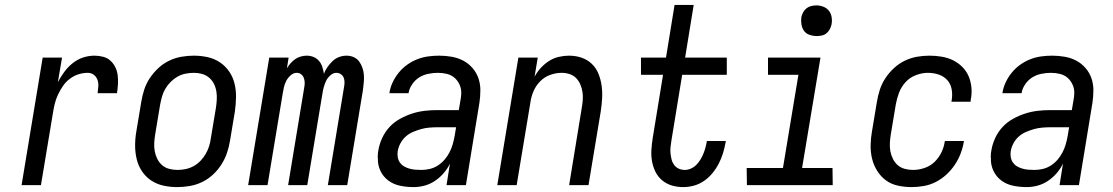

<svg xmlns="http://www.w3.org/2000/svg" viewBox="-20 -755 4540 783"><path d="M68 0 154 -520H233L216 -420Q227 -441 242 -461.5Q257 -482 276.5 -497.5Q296 -513 319 -520.5Q342 -528 365 -528Q383 -528 400.5 -523.5Q418 -519 430.5 -507.5Q443 -496 450.5 -480.5Q458 -465 460 -447.5Q462 -430 461 -411.5Q460 -393 457 -375H378Q380 -389 381 -403Q382 -417 377.5 -429.5Q373 -442 362.5 -450Q352 -458 338 -458Q319 -458 300 -452Q281 -446 264.5 -433.5Q248 -421 236.5 -404Q225 -387 216.5 -369Q208 -351 203.5 -332.5Q199 -314 196 -295L147 0Z M703 8Q674 8 646.5 2Q619 -4 596.5 -19Q574 -34 559 -56.5Q544 -79 537.5 -106Q531 -133 531 -161.5Q531 -190 536 -219L556 -339Q560 -364 568 -389Q576 -414 591 -436.5Q606 -459 626 -477.5Q646 -496 670 -507.5Q694 -519 719.5 -523.5Q745 -528 770 -528Q799 -528 826.5 -522Q854 -516 876.5 -501Q899 -486 914.5 -463.5Q930 -441 936.5 -414Q943 -387 942.5 -358.5Q942 -330 938 -301L918 -181Q914 -156 905.5 -131Q897 -106 882.5 -83.5Q868 -61 848 -42.5Q828 -24 804 -12.5Q780 -1 754 3.5Q728 8 703 8ZM704 -62Q720 -62 737 -65.5Q754 -69 769.5 -77.5Q785 -86 797.5 -99Q810 -112 819 -127.5Q828 -143 833 -159.5Q838 -176 840 -192L860 -312Q863 -330 864 -347.5Q865 -365 862.5 -381.5Q860 -398 852.5 -413Q845 -428 832.5 -438.5Q820 -449 804 -453.5Q788 -458 770 -458Q754 -458 736.5 -454.5Q719 -451 704 -442.5Q689 -434 676 -421Q663 -408 654 -392.5Q645 -377 640.5 -360.5Q636 -344 633 -328L613 -208Q610 -190 609 -172.5Q608 -155 611 -138.5Q614 -122 621.5 -107Q629 -92 641 -81.5Q653 -71 669.5 -66.5Q686 -62 704 -62Z M992 0 1078 -520H1157L1150 -476Q1156 -487 1165 -497Q1174 -507 1184 -514Q1194 -521 1206.5 -524.5Q1219 -528 1231 -528Q1246 -528 1259 -522.5Q1272 -517 1281 -506.5Q1290 -496 1294.5 -482Q1299 -468 1301 -454Q1306 -468 1315.5 -481.5Q1325 -495 1336.5 -506Q1348 -517 1363 -522.5Q1378 -528 1393 -528Q1409 -528 1422.5 -522Q1436 -516 1444.5 -504.5Q1453 -493 1458 -478.5Q1463 -464 1464 -449Q1465 -434 1463.5 -418.5Q1462 -403 1460 -387L1396 0H1317L1383 -400Q1385 -410 1385 -420Q1385 -430 1381.5 -438.5Q1378 -447 1370 -452.5Q1362 -458 1352 -458Q1339 -458 1327.5 -448Q1316 -438 1310 -425.5Q1304 -413 1300.5 -400Q1297 -387 1295 -374L1233 0H1155L1221 -400Q1223 -410 1222.5 -420Q1222 -430 1218.5 -438.5Q1215 -447 1207.5 -452.5Q1200 -458 1190 -458Q1177 -458 1165.5 -448Q1154 -438 1147.5 -425.5Q1141 -413 1138 -400Q1135 -387 1133 -374L1071 0Z M1667 8Q1639 8 1612 2.5Q1585 -3 1564 -18.5Q1543 -34 1531.5 -58Q1520 -82 1521 -110Q1520 -113 1520.5 -114Q1521 -115 1520.5 -116.5Q1520 -118 1520.5 -119.5Q1521 -121 1521 -122.5Q1521 -124 1521 -125.5Q1521 -127 1521 -129Q1521 -131 1521.5 -132.5Q1522 -134 1522 -135.5Q1522 -137 1522.5 -138.5Q1523 -140 1523 -142Q1527 -167 1538.5 -192Q1550 -217 1568.5 -237Q1587 -257 1611.5 -270.5Q1636 -284 1661 -292Q1686 -300 1711.5 -303Q1737 -306 1763 -306H1851L1858 -347Q1859 -353 1860 -360Q1861 -367 1861 -373Q1862 -392 1854.5 -409Q1847 -426 1834 -437.5Q1821 -449 1803 -453.5Q1785 -458 1766 -458Q1747 -458 1727 -454Q1707 -450 1690 -439.5Q1673 -429 1661 -411.5Q1649 -394 1646 -375H1568Q1571 -397 1581 -418.5Q1591 -440 1606 -458.5Q1621 -477 1640.5 -491Q1660 -505 1682 -513.5Q1704 -522 1726.5 -525Q1749 -528 1771 -528Q1797 -528 1822.5 -523.5Q1848 -519 1869.5 -507.5Q1891 -496 1907 -477.5Q1923 -459 1931 -436Q1939 -413 1939 -387Q1939 -361 1935 -335L1880 0H1801L1815 -88Q1805 -67 1789.5 -49Q1774 -31 1754 -17.5Q1734 -4 1711.5 2Q1689 8 1667 8ZM1699 -62Q1715 -62 1732.5 -66Q1750 -70 1765.5 -80Q1781 -90 1793 -104Q1805 -118 1813 -133.5Q1821 -149 1826 -166Q1831 -183 1834 -200L1840 -236H1763Q1747 -236 1730 -234.5Q1713 -233 1697 -228.5Q1681 -224 1664.5 -217Q1648 -210 1635 -198.5Q1622 -187 1613.5 -171.5Q1605 -156 1602 -139Q1600 -127 1602 -114.5Q1604 -102 1610.5 -92.5Q1617 -83 1627 -77Q1637 -71 1649 -67.5Q1661 -64 1673.5 -63Q1686 -62 1699 -62Z M2008 0 2094 -520H2173L2160 -442Q2170 -461 2185 -477.5Q2200 -494 2218.5 -506Q2237 -518 2258.5 -523Q2280 -528 2300 -528Q2327 -528 2351 -520Q2375 -512 2393 -495Q2411 -478 2420.5 -454.5Q2430 -431 2433.5 -405.5Q2437 -380 2435.5 -353.5Q2434 -327 2430 -301L2380 0H2301L2352 -312Q2355 -329 2356.5 -346Q2358 -363 2355.5 -379.5Q2353 -396 2346.5 -411Q2340 -426 2329 -437Q2318 -448 2302.5 -453Q2287 -458 2270 -458Q2247 -458 2223.5 -449.5Q2200 -441 2182.5 -423Q2165 -405 2155.5 -382.5Q2146 -360 2143 -337L2087 0Z M2766 8Q2742 8 2720 1.5Q2698 -5 2680.5 -19.5Q2663 -34 2653 -54.5Q2643 -75 2639 -97.5Q2635 -120 2636.5 -144Q2638 -168 2642 -193L2684 -450H2594V-520H2696L2731 -735H2809L2774 -520H2944V-450H2762L2718 -181Q2716 -168 2714.5 -155Q2713 -142 2714.5 -129Q2716 -116 2719 -104Q2722 -92 2729.5 -82Q2737 -72 2748.5 -67Q2760 -62 2773 -62Q2785 -62 2797.5 -67.5Q2810 -73 2819.5 -82.5Q2829 -92 2836 -103.5Q2843 -115 2848 -127Q2853 -139 2856.5 -151.5Q2860 -164 2862 -176L2863 -180H2940L2939 -174Q2935 -152 2928.5 -130.5Q2922 -109 2911.5 -88.5Q2901 -68 2886 -49.5Q2871 -31 2851.5 -17.5Q2832 -4 2810 2Q2788 8 2766 8Z M3376 0H3026L3025 -70H3173L3236 -450H3112V-520H3326L3251 -70H3375ZM3309 -608Q3295 -608 3281 -613Q3267 -618 3259 -629Q3251 -640 3248.5 -655Q3246 -670 3248 -685Q3250 -695 3255.5 -705Q3261 -715 3269.5 -721.5Q3278 -728 3288.5 -730.5Q3299 -733 3310 -733Q3324 -733 3338 -727.5Q3352 -722 3360.5 -711Q3369 -700 3371.5 -685Q3374 -670 3371 -655Q3369 -645 3363.5 -635Q3358 -625 3349.5 -618.5Q3341 -612 3330.5 -610Q3320 -608 3309 -608Z M3698 8Q3669 8 3641.5 2Q3614 -4 3593 -19.5Q3572 -35 3557.5 -58Q3543 -81 3536.5 -107.5Q3530 -134 3530.5 -162.5Q3531 -191 3536 -219L3556 -339Q3560 -364 3568 -389Q3576 -414 3591 -436.5Q3606 -459 3626 -477.5Q3646 -496 3670 -507.5Q3694 -519 3719.5 -523.5Q3745 -528 3770 -528Q3795 -528 3819.5 -524Q3844 -520 3865 -510Q3886 -500 3903 -483.5Q3920 -467 3929.5 -445.5Q3939 -424 3941.5 -399Q3944 -374 3939 -349L3938 -340H3860L3861 -346Q3865 -369 3861 -391Q3857 -413 3843 -428.5Q3829 -444 3808 -451Q3787 -458 3764 -458Q3740 -458 3715 -448.5Q3690 -439 3672.5 -419.5Q3655 -400 3646 -376Q3637 -352 3633 -328L3613 -208Q3610 -190 3609 -172.5Q3608 -155 3611 -138.5Q3614 -122 3621.5 -107Q3629 -92 3641 -81.5Q3653 -71 3669.5 -66.5Q3686 -62 3704 -62Q3727 -62 3750.5 -70Q3774 -78 3791.5 -95Q3809 -112 3819.5 -134Q3830 -156 3833 -179L3834 -180H3912L3911 -179Q3907 -154 3898 -130Q3889 -106 3874.5 -84Q3860 -62 3840 -43.5Q3820 -25 3796.5 -13Q3773 -1 3747.5 3.5Q3722 8 3698 8Z M4167 8Q4139 8 4112 2.5Q4085 -3 4064 -18.5Q4043 -34 4031.5 -58Q4020 -82 4021 -110Q4020 -113 4020.5 -114Q4021 -115 4020.5 -116.5Q4020 -118 4020.5 -119.5Q4021 -121 4021 -122.5Q4021 -124 4021 -125.5Q4021 -127 4021 -129Q4021 -131 4021.5 -132.5Q4022 -134 4022 -135.5Q4022 -137 4022.5 -138.5Q4023 -140 4023 -142Q4027 -167 4038.5 -192Q4050 -217 4068.5 -237Q4087 -257 4111.5 -270.5Q4136 -284 4161 -292Q4186 -300 4211.5 -303Q4237 -306 4263 -306H4351L4358 -347Q4359 -353 4360 -360Q4361 -367 4361 -373Q4362 -392 4354.5 -409Q4347 -426 4334 -437.5Q4321 -449 4303 -453.5Q4285 -458 4266 -458Q4247 -458 4227 -454Q4207 -450 4190 -439.5Q4173 -429 4161 -411.5Q4149 -394 4146 -375H4068Q4071 -397 4081 -418.5Q4091 -440 4106 -458.5Q4121 -477 4140.5 -491Q4160 -505 4182 -513.5Q4204 -522 4226.5 -525Q4249 -528 4271 -528Q4297 -528 4322.5 -523.5Q4348 -519 4369.5 -507.5Q4391 -496 4407 -477.5Q4423 -459 4431 -436Q4439 -413 4439 -387Q4439 -361 4435 -335L4380 0H4301L4315 -88Q4305 -67 4289.5 -49Q4274 -31 4254 -17.5Q4234 -4 4211.5 2Q4189 8 4167 8ZM4199 -62Q4215 -62 4232.5 -66Q4250 -70 4265.5 -80Q4281 -90 4293 -104Q4305 -118 4313 -133.5Q4321 -149 4326 -166Q4331 -183 4334 -200L4340 -236H4263Q4247 -236 4230 -234.5Q4213 -233 4197 -228.5Q4181 -224 4164.5 -217Q4148 -210 4135 -198.5Q4122 -187 4113.5 -171.5Q4105 -156 4102 -139Q4100 -127 4102 -114.5Q4104 -102 4110.5 -92.5Q4117 -83 4127 -77Q4137 -71 4149 -67.5Q4161 -64 4173.5 -63Q4186 -62 4199 -62Z"/></svg>

Font: Iosevka Term Oblique
Style: Regular
Weight: 400
Italic angle: -9°
Monospace: yes
Designer: Belleve Invis
Foundry: Belleve Invis
Version: Version 31.4.0